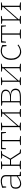

<svg xmlns="http://www.w3.org/2000/svg" viewBox="2220 -2790 577 5058"><g transform="rotate(-90 2509.0 -261.5)"><path d="M400 3 395 -86Q350 -42 297.5 -17.5Q245 7 196 7Q139 7 102.5 -28.5Q66 -64 66 -137Q66 -196 90 -226Q114 -256 155 -267Q196 -278 248 -278H393V-387Q393 -448 358 -475Q323 -502 265 -502Q203 -502 130 -476L123 -388H98L90 -493Q190 -530 270 -530Q340 -530 383 -498Q426 -466 426 -393V-34L513 -23V-2ZM100 -141Q100 -80 129.5 -50.5Q159 -21 204 -21Q246 -21 296 -44.5Q346 -68 393 -110V-252H252Q170 -252 135 -227.5Q100 -203 100 -141Z M580 0V-21L668 -35V-490L580 -501V-521L787 -526V-506L701 -491V-287H831L948 -491L861 -501V-521L1065 -526V-506L979 -491L859 -278L1017 -34L1101 -20V0H1001L835 -260H701V-35L801 -21V0Z M1214 0V-20L1316 -32V-495H1144L1130 -393H1107V-523H1558V-393H1536L1522 -495H1349V-33L1454 -20V0Z M1601 0V-21L1689 -35V-489L1601 -501V-521L1808 -526V-506L1721 -490V-98L2046 -466V-490L1959 -501V-521L2166 -526V-506L2078 -490V-35L2166 -21V0H1959V-21L2046 -35V-431L1721 -61V-35L1808 -21V0Z M2374 -523H2492Q2677 -523 2677 -401Q2677 -351 2645.5 -319Q2614 -287 2544 -276Q2624 -271 2663 -236Q2702 -201 2702 -139Q2702 -71 2651 -35.5Q2600 0 2484 0H2253V-21L2341 -35V-486L2253 -500V-521ZM2484 -497H2374V-285H2452Q2555 -285 2599 -314.5Q2643 -344 2643 -397Q2643 -448 2604 -472.5Q2565 -497 2484 -497ZM2482 -27Q2579 -27 2622.5 -54Q2666 -81 2666 -140Q2666 -197 2626 -229Q2586 -261 2501 -261H2374V-27Z M2794 0V-21L2882 -35V-489L2794 -501V-521L3001 -526V-506L2914 -490V-98L3239 -466V-490L3152 -501V-521L3359 -526V-506L3271 -490V-35L3359 -21V0H3152V-21L3239 -35V-431L2914 -61V-35L3001 -21V0Z M3673 7Q3613 7 3565 -24.5Q3517 -56 3488.5 -114Q3460 -172 3460 -254Q3460 -345 3492.5 -406.5Q3525 -468 3578.5 -499Q3632 -530 3697 -530Q3729 -530 3772 -520Q3815 -510 3852 -488L3849 -380H3822L3811 -476Q3780 -491 3748 -496.5Q3716 -502 3693 -502Q3634 -502 3589.5 -472.5Q3545 -443 3520 -387.5Q3495 -332 3495 -257Q3495 -183 3519.5 -130.5Q3544 -78 3585.5 -50Q3627 -22 3680 -22Q3719 -22 3762 -38.5Q3805 -55 3849 -89L3864 -67Q3815 -29 3766 -11Q3717 7 3673 7Z M4023 0V-20L4125 -32V-495H3953L3939 -393H3916V-523H4367V-393H4345L4331 -495H4158V-33L4263 -20V0Z M4410 0V-21L4498 -35V-489L4410 -501V-521L4617 -526V-506L4530 -490V-98L4855 -466V-490L4768 -501V-521L4975 -526V-506L4887 -490V-35L4975 -21V0H4768V-21L4855 -35V-431L4530 -61V-35L4617 -21V0Z"/></g></svg>

Font: Bitter ExtraLight
Style: Regular
Weight: 200
Designer: Sol Matas, and Bitter project Authors
Foundry: Sol Matas
Version: Version 2.001